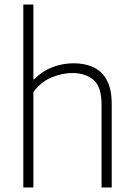

<svg xmlns="http://www.w3.org/2000/svg" viewBox="-20 -828 590 848"><path d="M83 0V-808H127.5V-478H131Q166 -513.5 210.8 -531Q255.5 -548.5 305.5 -548.5Q354.5 -548.5 392.2 -531.2Q430 -514 451.8 -474.2Q473.5 -434.5 473.5 -367V0H428.5V-366.5Q428.5 -445 392.8 -475.2Q357 -505.5 299 -505.5Q256 -505.5 208.8 -486.5Q161.5 -467.5 127.5 -421.5V0Z"/></svg>

Font: Encode Sans XLt
Style: Regular
Weight: 200
Designer: Multiple Designers
Foundry: Impallari Type
Version: Version 3.002; ttfautohint (v1.8.3) -l 8 -r 50 -G 200 -x 14 